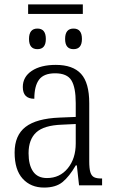

<svg xmlns="http://www.w3.org/2000/svg" viewBox="-20 -837 522 867"><path d="M46 -148Q46 -226 95.5 -264Q145 -302 249 -306L322 -309V-372Q322 -442 302.5 -474Q283 -506 229 -506Q178 -506 156.5 -477.5Q135 -449 135 -391Q83 -391 83 -444Q83 -490 123.5 -517Q164 -544 232 -544Q309 -544 346 -503.5Q383 -463 383 -371V-109Q383 -76 388 -59.5Q393 -43 404.5 -37Q416 -31 438 -31H441V0H337L327 -90H322Q293 -40 262.5 -15Q232 10 179 10Q119 10 82.5 -30Q46 -70 46 -148ZM322 -189V-277L259 -274Q178 -271 143.5 -239Q109 -207 109 -145Q109 -92 129.5 -62.5Q150 -33 192 -33Q250 -33 286 -77Q322 -121 322 -189ZM107 -817H354V-774H107ZM111 -661Q111 -708 149 -708Q187 -708 187 -661Q187 -615 149 -615Q111 -615 111 -661ZM274 -661Q274 -708 312 -708Q350 -708 350 -661Q350 -615 312 -615Q274 -615 274 -661Z"/></svg>

Font: Noto Serif NarrowLight
Style: Regular
Weight: 300
Width: 4
Designer: Monotype Design Team
Foundry: Monotype Imaging Inc.
Version: Version 1.001